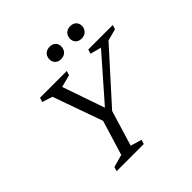

<svg xmlns="http://www.w3.org/2000/svg" viewBox="-220 -1053 1235 1235"><g transform="rotate(-45 398.0 -435.5)"><path d="M640 -633 565 -653 574 -682.5H796.5L787.5 -653L707.5 -632L403 -294.5L329.5 -52L405.5 -29.5L396.5 0H149.5L158.5 -29.5L244.5 -53L317 -290.5L196 -630.5L126 -653L135 -682.5H378.5L369.5 -653L285 -631L392.5 -320.5L367 -321.5ZM406 -762Q381.5 -762 366.8 -776.8Q352 -791.5 352 -814Q352 -830 359 -842.8Q366 -855.5 379.5 -863.2Q393 -871 411.5 -871Q436 -871 450.8 -856.5Q465.5 -842 465.5 -819.5Q465.5 -803.5 458.5 -790.5Q451.5 -777.5 438.2 -769.8Q425 -762 406 -762ZM593.5 -762Q569 -762 554.2 -776.8Q539.5 -791.5 539.5 -814Q539.5 -830 546.5 -842.8Q553.5 -855.5 566.8 -863.2Q580 -871 599 -871Q623.5 -871 638.2 -856.5Q653 -842 653 -819.5Q653 -803.5 645.8 -790.5Q638.5 -777.5 625.5 -769.8Q612.5 -762 593.5 -762Z"/></g></svg>

Font: Newsreader
Style: Italic
Weight: 400
Italic angle: -17°
Designer: Hugues Gentile
Foundry: Production Type
Version: Version 1.003